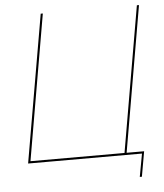

<svg xmlns="http://www.w3.org/2000/svg" viewBox="-56 -749 776 907"><g transform="rotate(-5 332.5 -295.5)"><path d="M508 -10 627 -700H637L518 -10H601L580 109H570L590 0H50L171 -700H181L62 -10Z"/></g></svg>

Font: Jost Thin
Style: Italic
Weight: 200
Italic angle: -5°
Version: Version 3.710